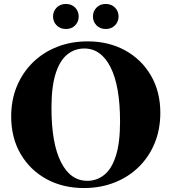

<svg xmlns="http://www.w3.org/2000/svg" viewBox="-20 -937 866 970"><path d="M423 -728Q529 -728 612 -682.5Q695 -637 742.5 -555.5Q790 -474 790 -367Q790 -283.5 761.5 -214Q733 -144.5 681 -93.5Q629 -42.5 558.2 -14.8Q487.5 13 404 13Q297.5 13 214.5 -32.5Q131.5 -78 84 -159.5Q36.5 -241 36.5 -348.5Q36.5 -432 65.2 -501.2Q94 -570.5 146 -621.5Q198 -672.5 268.5 -700.2Q339 -728 423 -728ZM421 -23.5Q469.5 -23.5 507 -53.8Q544.5 -84 565.5 -150Q586.5 -216 586.5 -323Q586.5 -501.5 538.8 -596.8Q491 -692 406 -692Q357 -692 319.5 -661.5Q282 -631 261 -565Q240 -499 240 -392Q240 -213.5 287.8 -118.5Q335.5 -23.5 421 -23.5ZM313 -790.5Q284 -790.5 266 -809Q248 -827.5 248 -853.5Q248 -880 266 -898.5Q284 -917 313 -917Q342 -917 359.8 -898.5Q377.5 -880 377.5 -853.5Q377.5 -827.5 359.8 -809Q342 -790.5 313 -790.5ZM514 -790.5Q485.5 -790.5 467.5 -809Q449.5 -827.5 449.5 -853.5Q449.5 -880 467.5 -898.5Q485.5 -917 514 -917Q543 -917 561 -898.5Q579 -880 579 -853.5Q579 -827.5 561 -809Q543 -790.5 514 -790.5Z"/></svg>

Font: Newsreader 72pt
Style: Bold
Weight: 700
Designer: Hugues Gentile
Foundry: Production Type
Version: Version 1.003; ttfautohint (v1.8.3)